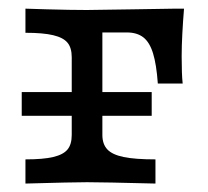

<svg xmlns="http://www.w3.org/2000/svg" viewBox="-20 -435 492 455"><path d="M150 -115.3V-299.2Q150 -321.8 139.9 -333.9Q129.8 -346 106 -351.6Q82.3 -357.3 40.3 -357.3V-414.5L91.1 -412.9Q149.2 -411.3 185.5 -411.3L296 -412.9Q346 -413.7 395.2 -414.5H416.1Q413.7 -385.5 412.1 -355.6Q410.5 -325.8 410.5 -301.6Q410.5 -258.1 412.9 -237.1H354Q350.8 -282.3 342.7 -308.5Q334.7 -334.7 319.8 -346.4Q304.8 -358.1 280.6 -358.1H220.2L222.6 -361.3V-115.3Q222.6 -93.5 234.3 -81Q246 -68.5 273 -62.9Q300 -57.3 348.4 -57.3V0Q222.6 -3.2 186.3 -3.2Q153.2 -3.2 40.3 0V-57.3Q82.3 -57.3 106 -62.9Q129.8 -68.5 139.9 -80.6Q150 -92.7 150 -115.3ZM31.5 -216.9H339.5V-160.5H31.5Z"/></svg>

Font: Playfair Micro SmCond SmLight
Style: Regular
Weight: 360
Width: 4
Designer: Claus Eggers Sørensen
Foundry: Claus Eggers Sørensen
Version: Version 2.100;Glyphs 3.2 (3219)